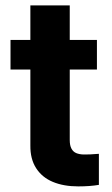

<svg xmlns="http://www.w3.org/2000/svg" viewBox="-20 -677 410 705"><path d="M335.9 -421.8H18.6V-530.3H335.9ZM236.1 -657.2V-162.8Q236.1 -142.8 242.4 -131.2Q248.6 -119.7 259.6 -115Q270.6 -110.3 286.7 -109.7Q307.2 -109.2 343.1 -112.2V1.8Q310.5 7.4 267.4 7.4Q213.7 7.4 174.1 -9.1Q134.6 -25.5 112.8 -59.3Q90.9 -93 91.5 -143V-657.2Z"/></svg>

Font: Pretendard GOV Variable
Style: Regular
Weight: 400
Designer: Base glyphs from Inter by Rasmus Andersson; Hangul glyphs from Noto Sans CJK(Source Han Sans) by Jang Soo-young and Kang
Foundry: Kil Hyung-jin
Version: Version 1.307;Glyphs 3.2 (3192)